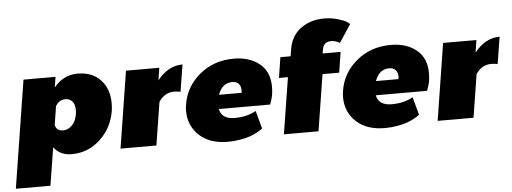

<svg xmlns="http://www.w3.org/2000/svg" viewBox="-88 -885 3320 1244"><g transform="rotate(-5 1572.0 -262.5)"><path d="M-31.7 200 79.2 -500H287.5L276.7 -431.7Q339.2 -508.3 430.8 -508.3Q526.7 -508.3 580.8 -450Q635 -391.7 635 -299.2Q635 -272.5 631.7 -250Q614.2 -140 535.4 -65.8Q456.7 8.3 348.3 8.3Q273.3 8.3 232.5 -46.7L193.3 200ZM255 -190Q263.3 -150 307.5 -150Q339.2 -150 365 -176.2Q390.8 -202.5 398.3 -250Q400 -259.2 400 -275.8Q400 -311.7 382.9 -330.8Q365.8 -350 339.2 -350Q295.8 -350 274.2 -310Z M666.7 0 745.8 -500H962.5L950 -419.2Q1020 -508.3 1114.2 -508.3L1085.8 -332.5Q1065 -337.5 1045 -337.5Q981.7 -337.5 944.2 -279.2L900 0Z M1110.8 -206.7Q1110.8 -225 1115 -250Q1133.3 -363.3 1225.4 -440Q1317.5 -516.7 1448.3 -516.7Q1550 -516.7 1614.6 -464.2Q1679.2 -411.7 1679.2 -314.2Q1679.2 -289.2 1675.8 -266.7Q1673.3 -250 1668.3 -233.3Q1663.3 -216.7 1660 -208.3L1656.7 -200H1323.3Q1336.7 -133.3 1420.8 -133.3Q1502.5 -133.3 1560 -166.7L1591.7 -50Q1588.3 -47.5 1582.5 -42.9Q1576.7 -38.3 1555 -26.7Q1533.3 -15 1509.2 -6.2Q1485 2.5 1445.4 9.6Q1405.8 16.7 1364.2 16.7Q1246.7 16.7 1178.8 -46.2Q1110.8 -109.2 1110.8 -206.7ZM1332.5 -291.7H1479.2Q1480.8 -303.3 1480.8 -308.3Q1480.8 -335 1466.7 -350.8Q1452.5 -366.7 1425 -366.7Q1359.2 -366.7 1332.5 -291.7Z M1729.2 0 1787.5 -366.7H1729.2L1750 -500H1816.7L1823.3 -541.7Q1837.5 -632.5 1901.7 -678.8Q1965.8 -725 2052.5 -725Q2099.2 -725 2139.2 -713.3Q2179.2 -701.7 2194.6 -692.5Q2210 -683.3 2219.2 -675L2142.5 -558.3Q2115.8 -575 2086.7 -575Q2036.7 -575 2029.2 -525L2025 -500H2141.7L2120.8 -366.7H2012.5L1954.2 0Z M2131.7 -206.7Q2131.7 -225 2135.8 -250Q2154.2 -363.3 2246.2 -440Q2338.3 -516.7 2469.2 -516.7Q2570.8 -516.7 2635.4 -464.2Q2700 -411.7 2700 -314.2Q2700 -289.2 2696.7 -266.7Q2694.2 -250 2689.2 -233.3Q2684.2 -216.7 2680.8 -208.3L2677.5 -200H2344.2Q2357.5 -133.3 2441.7 -133.3Q2523.3 -133.3 2580.8 -166.7L2612.5 -50Q2609.2 -47.5 2603.3 -42.9Q2597.5 -38.3 2575.8 -26.7Q2554.2 -15 2530 -6.2Q2505.8 2.5 2466.2 9.6Q2426.7 16.7 2385 16.7Q2267.5 16.7 2199.6 -46.2Q2131.7 -109.2 2131.7 -206.7ZM2353.3 -291.7H2500Q2501.7 -303.3 2501.7 -308.3Q2501.7 -335 2487.5 -350.8Q2473.3 -366.7 2445.8 -366.7Q2380 -366.7 2353.3 -291.7Z M2729.2 0 2808.3 -500H3025L3012.5 -419.2Q3082.5 -508.3 3176.7 -508.3L3148.3 -332.5Q3127.5 -337.5 3107.5 -337.5Q3044.2 -337.5 3006.7 -279.2L2962.5 0Z"/></g></svg>

Font: BoonTook
Style: Italic
Weight: 400
Italic angle: -9°
Designer: Sungsit Sawaiwan
Foundry: FontUni
Version: Version 3.0